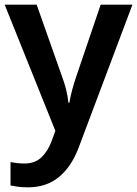

<svg xmlns="http://www.w3.org/2000/svg" viewBox="-20 -562 587 822"><path d="M0 -542H137L245 -236Q256 -207 263 -179Q270 -151 273 -122H277Q281 -147 289 -177Q297 -207 307 -236L411 -542H547L316 72Q285 153 231.5 196.5Q178 240 100 240Q75 240 57 237.5Q39 235 25 232V132Q36 134 51.5 136Q67 138 84 138Q131 138 158.5 110.5Q186 83 201 42L217 -2Z"/></svg>

Font: Noto Sans SemiBold
Style: Regular
Weight: 600
Designer: Monotype Design Team
Foundry: Monotype Imaging Inc.
Version: Version 2.007